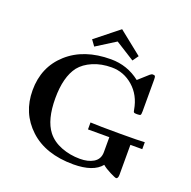

<svg xmlns="http://www.w3.org/2000/svg" viewBox="-154 -1053 1212 1217"><g transform="rotate(20 452.0 -444.5)"><path d="M64 -342.8Q64 -500 173.6 -598.4Q283.2 -696.8 464.8 -696.8Q575.7 -696.8 662.1 -628.9L728 -688Q737.8 -696.8 747.1 -696.8Q759.3 -696.8 762.2 -691.4Q765.1 -686 765.1 -668.9V-454.1Q765.1 -434.1 761 -429.9Q756.8 -425.8 737.8 -425.8Q720.7 -425.8 716.8 -429Q712.9 -432.1 710.9 -446.8Q694.8 -539.6 631.8 -594.7Q568.8 -649.9 486.8 -649.9Q417 -649.9 361.1 -626Q305.2 -602.1 273.9 -563Q216.8 -487.8 216.8 -344.2Q216.8 -199.2 272.9 -127Q308.1 -82 367.4 -59.1Q426.8 -36.1 494.1 -36.1Q548.3 -36.1 584 -57.1Q623 -80.1 623 -127.9V-229H479V-275.9Q533.2 -272.9 684.1 -272.9Q810.1 -272.9 845.2 -275.9V-229H765.1V-27.8Q765.1 0 751 0Q744.1 0 709 -17.6Q673.8 -35.2 652.8 -53.2Q601.1 10.7 466.8 11.2Q278.8 11.2 171.4 -88.9Q64 -189 64 -342.8ZM308.1 -774.9 465.3 -899.9 622.1 -774.9 594.2 -735.8 465.3 -816.9 336.4 -735.8Z"/></g></svg>

Font: CMU Serif
Style: Bold
Weight: 700
Version: Version 0.7.0